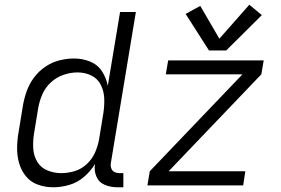

<svg xmlns="http://www.w3.org/2000/svg" viewBox="-20 -786 1192 814"><path d="M866 -572H939L1090 -722L1037 -766L910 -622L829 -761L767 -727ZM206 8Q239 8 273.5 -2Q308 -12 336 -36Q364 -60 383 -91Q378 -63 388.5 -38Q399 -13 424 -2.5Q449 8 477 8H503V-52H487Q475 -52 465 -57Q455 -62 451.5 -73Q448 -84 450 -95L556 -735H489L437 -422Q431 -455 412.5 -483.5Q394 -512 362 -525Q330 -538 294 -538Q263 -538 231.5 -530Q200 -522 172 -503Q144 -484 124 -457Q104 -430 93 -399Q82 -368 77 -337L59 -227Q53 -194 52.5 -160Q52 -126 61 -94.5Q70 -63 90 -38.5Q110 -14 141 -3Q172 8 206 8ZM605 0H1011L1020 -60H695L1088 -471L1098 -530H693L683 -471H1008L615 -60ZM240 -52Q209 -52 181 -63.5Q153 -75 138 -100Q123 -125 121 -156Q119 -187 124 -218L142 -328Q147 -357 159.5 -386Q172 -415 196 -437Q220 -459 250 -469Q280 -479 309 -479Q341 -479 368 -465.5Q395 -452 408 -425Q421 -398 422 -367.5Q423 -337 418 -305L400 -195Q395 -167 383 -139.5Q371 -112 348 -90.5Q325 -69 296.5 -60.5Q268 -52 240 -52Z"/></svg>

Font: Iosevka Sparkle Light
Style: Italic
Weight: 300
Italic angle: -9°
Designer: Belleve Invis
Foundry: Belleve Invis
Version: Version 4.5.0; ttfautohint (v1.8.3)